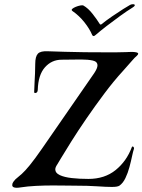

<svg xmlns="http://www.w3.org/2000/svg" viewBox="-20 -880 675 910"><path d="M59 10Q38 10 38 -3Q38 -11 43.5 -18.5Q49 -26 53 -30Q68 -42 83.5 -56Q99 -70 121.5 -97.5Q144 -125 178 -174L427 -534Q442 -557 442 -570Q442 -588 420 -593Q398 -598 364 -598Q343 -598 319.5 -597.5Q296 -597 272 -597Q225 -597 193 -561Q161 -525 159 -454Q158 -441 149.5 -439.5Q141 -438 142 -445Q143 -473 144 -493Q145 -513 146 -532.5Q147 -552 147 -577Q147 -612 159.5 -625.5Q172 -639 208 -637Q242 -636 287.5 -634.5Q333 -633 383 -632.5Q433 -632 481 -632Q507 -632 531.5 -632Q556 -632 578 -633Q582 -633 589.5 -633.5Q597 -634 605 -634Q616 -634 625.5 -632Q635 -630 635 -625Q635 -622 629 -616Q618 -607 605.5 -592Q593 -577 564 -545Q519 -496 474.5 -436.5Q430 -377 389.5 -318Q349 -259 318 -209.5Q287 -160 269 -130Q251 -100 251 -100Q242 -87 242 -77Q242 -60 263.5 -50Q285 -40 320.5 -36Q356 -32 399 -32Q476 -32 528 -74Q580 -116 605 -183Q607 -186 608 -186Q611 -186 613.5 -182.5Q616 -179 615 -175Q611 -164 606 -140Q601 -116 593.5 -88Q586 -60 574.5 -36Q563 -12 546 0Q537 6 510 6Q484 6 440.5 3Q397 0 336 0Q316 0 288 -0.5Q260 -1 230 -1Q190 -1 150.5 1Q111 3 79 8Q73 9 68 9.5Q63 10 59 10ZM423 -709Q420 -709 417 -714Q405 -743 380 -774.5Q355 -806 323 -828Q317 -833 322.5 -838Q328 -843 339 -847.5Q350 -852 360.5 -854Q371 -856 375 -854Q398 -841 419 -814Q440 -787 453 -766Q456 -762 461 -765Q483 -783 511.5 -802.5Q540 -822 564.5 -837.5Q589 -853 597 -857Q603 -860 610 -860Q619 -860 619 -855Q617 -849 608 -844Q582 -828 549.5 -804.5Q517 -781 486.5 -757.5Q456 -734 434 -715Q428 -709 423 -709Z"/></svg>

Font: Tapestry
Style: Regular
Weight: 400
Designer: Robert E. Leuschke
Foundry: Robert E. Leuschke
Version: Version 1.010; ttfautohint (v1.8.4.7-5d5b)